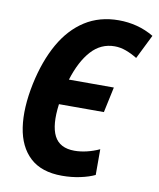

<svg xmlns="http://www.w3.org/2000/svg" viewBox="-83 -792 719 867"><g transform="rotate(10 276.5 -358.0)"><path d="M260 10Q166 10 113.5 -38.5Q61 -87 48 -174Q35 -261 59 -376Q82 -484 126.5 -562.5Q171 -641 237.5 -683.5Q304 -726 392 -726Q435 -726 475.5 -715.5Q516 -705 553 -683L498 -572Q472 -588 446 -597.5Q420 -607 394 -607Q331 -607 287 -558.5Q243 -510 216 -423H422L397 -306H191Q178 -209 203 -160Q228 -111 296 -111Q323 -111 352.5 -118Q382 -125 410 -138V-20Q383 -7 343.5 1.5Q304 10 260 10Z"/></g></svg>

Font: Noto Sans Condensed
Style: Bold Italic
Weight: 700
Width: 3
Italic angle: -12°
Designer: Monotype Design Team
Foundry: Monotype Imaging Inc.
Version: Version 2.013; ttfautohint (v1.8.4.7-5d5b)